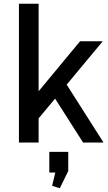

<svg xmlns="http://www.w3.org/2000/svg" viewBox="-20 -760 576 1024"><path d="M102 -172 407 -540H528L158 -95ZM81 -740H186V0H81ZM249 -273 324 -327 532 0H423ZM344 50V152L299 244L258 231L290 98L333 160H243V50Z"/></svg>

Font: Pathway Extreme Medium
Style: Regular
Weight: 500
Designer: Eduardo Rodriguez Tunni
Foundry: Eduardo Rodriguez Tunni
Version: Version 1.001;gftools[0.9.26]